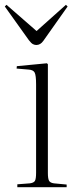

<svg xmlns="http://www.w3.org/2000/svg" viewBox="-28 -778 333 798"><path d="M44 0V-12L96 -16Q112 -18 117 -26Q122 -34 122 -60V-427Q122 -465 116 -476.5Q110 -488 89 -489L41 -493L42 -503L167 -515L171 -511V-59Q171 -35 176 -26.5Q181 -18 196 -16L249 -11V0ZM123 -591Q116 -591 109 -594.5Q102 -598 92 -611L-8 -751L-1 -758L124 -649L246 -758L253 -751L152 -608Q140 -591 123 -591Z"/></svg>

Font: Display Extralight
Style: Regular
Weight: 200
Designer: Latin by Veronika Burian and Jose Scaglione. Greek by Irene Vlachou. Cyrillic by Vera Evstafieva.
Foundry: TypeTogether
Version: Version 3.002